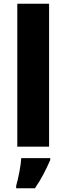

<svg xmlns="http://www.w3.org/2000/svg" viewBox="-20 -780 353 1021"><path d="M241 0H72V-760H241ZM247 71Q231 108 212 144.5Q193 181 166 221H66V208Q75 177 83 134.5Q91 92 93 61H247Z"/></svg>

Font: Noto Sans Malayalam ExtraBold
Style: Regular
Weight: 800
Designer: Jelle Bosma - Monotype Design Team
Foundry: Monotype Imaging Inc.
Version: Version 2.104; ttfautohint (v1.8.4.7-5d5b)